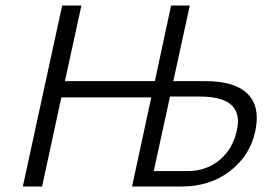

<svg xmlns="http://www.w3.org/2000/svg" viewBox="-20 -678 1004 698"><path d="M728 -383Q834 -383 880.5 -336.5Q927 -290 908 -201Q889 -112 816 -56Q743 0 641 0H460L530 -324H203L133 0H63L206 -658H276L216 -383H543L602 -658H670L610 -383ZM841 -204Q855 -265 821.5 -296Q788 -327 706 -327H598L539 -56H661Q730 -56 778.5 -96.5Q827 -137 841 -204Z"/></svg>

Font: EauTestInfant
Style: Italic
Weight: 400
Italic angle: -12°
Designer: Christian Thalmann (Catharsis Fonts)
Version: Version 0.001;PS 000.001;hotconv 1.0.88;makeotf.lib2.5.64775